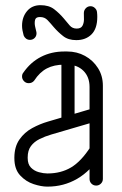

<svg xmlns="http://www.w3.org/2000/svg" viewBox="-20 -710 467 735"><path d="M373.8 -25.1Q373.8 -14.4 366.2 -7Q358.6 0.4 348.2 0.4Q337.5 0.4 330.1 -7Q322.8 -14.4 322.8 -25.1V-377.1Q322.8 -415.8 299.2 -439.1Q275.6 -462.5 237.2 -462.5H226.2Q186.8 -462.5 159.2 -448Q131.6 -433.5 111 -401.6Q103.1 -391.6 89.9 -391.6Q79.1 -391.6 71.8 -399.3Q64.4 -407 64.4 -417.1Q64.4 -426.1 69.1 -431.6Q96.8 -471.8 136.8 -492.3Q176.8 -512.9 226.2 -512.9H237.2Q274.6 -512.9 305.4 -496Q336.2 -479.1 355 -449.5Q373.8 -419.9 373.8 -382ZM327.1 -148.6Q330.8 -153.2 335.9 -156.1Q341.1 -159 348.2 -159Q358.6 -159 364.8 -151.6Q370.9 -144.2 370.9 -134.1Q370.9 -129.5 370.9 -125.9Q370.9 -122.2 369 -119Q326.6 -55 275.1 -25.3Q223.6 4.4 162.4 4.4Q162.4 4.4 161.6 4.4Q160.8 4.4 160.8 4.4Q138 4.4 108.6 -5.2Q79.1 -14.8 57.1 -38.6Q35 -62.4 35 -104.6Q35 -105 35 -106Q35 -107 35 -107.6Q35.4 -148.9 54.6 -176.2Q73.8 -203.6 103.2 -219.6Q132.8 -235.6 163 -244.4L341.1 -296.8Q343.2 -297.1 344.7 -297.3Q346.1 -297.5 348.2 -297.5Q358 -297.5 365.9 -290.1Q373.8 -282.8 373.8 -272Q373.8 -264 368.2 -257.2Q362.6 -250.4 354.4 -247.2L176.5 -195.1Q151.9 -187.9 131.3 -177.6Q110.8 -167.4 98.4 -150.8Q86 -134.1 86 -107.6Q86 -107 86 -106Q86 -105 86 -105Q86 -81 98.6 -68.3Q111.2 -55.6 129 -50.8Q146.8 -46 160.8 -46Q160.8 -46 161.6 -46Q162.4 -46 162.4 -46Q213.2 -46 252.1 -69.1Q290.9 -92.2 327.1 -148.6ZM265.5 -244.5Q265.5 -234.1 258.1 -226.9Q250.8 -219.6 240.6 -219.6Q229.9 -219.6 222.5 -226.9Q215.1 -234.1 215.1 -244.5V-486Q215.1 -496.8 222.5 -503.8Q229.9 -510.9 240.6 -510.9Q250.8 -510.9 258.1 -503.8Q265.5 -496.8 265.5 -486ZM301 -659.8Q301 -670.5 308.4 -678.4Q315.8 -686.2 326.5 -686.2Q335.9 -686.2 343.2 -679.4Q350.6 -672.6 351.4 -663.2Q352 -658.2 352.2 -653.8Q352.4 -649.2 352.4 -645.2Q352.4 -600.4 330.3 -578.4Q308.2 -556.4 272 -556.4Q241.2 -556.4 221.8 -571.8Q202.2 -587.1 185.9 -606Q172.9 -621.6 161.8 -633.2Q150.6 -644.8 133.5 -644.8Q122.1 -644.8 117.5 -639.9Q112.9 -635.1 112.9 -621.1Q112.9 -615.2 114.6 -607.6Q116.2 -600 118.6 -590.5Q119 -589 119.4 -586.9Q119.8 -584.8 119.8 -582.9Q119.8 -571.5 112.4 -564.4Q105 -557.4 94.9 -557.4Q86 -557.4 79.5 -562.4Q73 -567.4 70.5 -574.6Q67.8 -584.4 66.1 -593.5Q64.4 -602.6 64.4 -611.4Q64.4 -644.6 83.4 -667.4Q102.5 -690.2 135 -690.2Q167.1 -690.2 187.1 -674.9Q207.1 -659.5 223.5 -640.2Q236.5 -624.4 246.8 -612.5Q257 -600.6 273.5 -600.6Q289.6 -600.6 295.4 -610.9Q301.1 -621.1 301.4 -634.8Q301.6 -648.4 301 -659.8Z"/></svg>

Font: Libertine-Super Thin
Style: Regular
Weight: 100
Designer: Bastien Sozeau
Foundry: NBR — Bastien Sozeau
Version: Version 2.003;gftools[0.9.33]